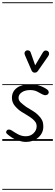

<svg xmlns="http://www.w3.org/2000/svg" viewBox="-25 -1246 488 1698"><path d="M203 9Q174 9 135.8 -3Q97.5 -15 62 -42Q43.5 -55.5 34 -65.5Q24.5 -75.5 33.5 -89.5Q39 -100 54 -100Q69 -100 84 -89Q101 -76.5 133.8 -58.8Q166.5 -41 203 -41Q245 -41 272 -67.8Q299 -94.5 299 -128Q299 -151.5 287.8 -167.2Q276.5 -183 262 -194.5Q246.5 -207.5 221 -223.2Q195.5 -239 165 -257.5Q134.5 -276.5 107.5 -308.2Q80.5 -340 80.5 -380.5Q80.5 -435.5 123.2 -468Q166 -500.5 243.5 -500.5Q272 -500.5 304.8 -493.8Q337.5 -487 376.5 -465Q396.5 -454 403 -441.8Q409.5 -429.5 402 -417Q395.5 -406.5 381 -404.5Q366.5 -402.5 348.5 -412Q336 -419 307.8 -434.2Q279.5 -449.5 243.5 -449.5Q196.5 -449.5 167.8 -429.8Q139 -410 139 -380.5Q139 -356.5 161.5 -336.8Q184 -317 207 -300.5Q237.5 -280.5 264.8 -265.2Q292 -250 315 -225.5Q334 -207.5 346 -185.2Q358 -163 358 -124.5Q358 -88 338 -57.5Q318 -27 283 -9Q248 9 203 9ZM203 9Q174 9 135.8 -3Q97.5 -15 62 -42Q43.5 -55.5 34 -65.5Q24.5 -75.5 33.5 -89.5Q39 -100 54 -100Q69 -100 84 -89Q101 -76.5 133.8 -58.8Q166.5 -41 203 -41Q245 -41 272 -67.8Q299 -94.5 299 -128Q299 -151.5 287.8 -167.2Q276.5 -183 262 -194.5Q246.5 -207.5 221 -223.2Q195.5 -239 165 -257.5Q134.5 -276.5 107.5 -308.2Q80.5 -340 80.5 -380.5Q80.5 -435.5 123.2 -468Q166 -500.5 243.5 -500.5Q272 -500.5 304.8 -493.8Q337.5 -487 376.5 -465Q396.5 -454 403 -441.8Q409.5 -429.5 402 -417Q395.5 -406.5 381 -404.5Q366.5 -402.5 348.5 -412Q336 -419 307.8 -434.2Q279.5 -449.5 243.5 -449.5Q196.5 -449.5 167.8 -429.8Q139 -410 139 -380.5Q139 -356.5 161.5 -336.8Q184 -317 207 -300.5Q237.5 -280.5 264.8 -265.2Q292 -250 315 -225.5Q334 -207.5 346 -185.2Q358 -163 358 -124.5Q358 -88 338 -57.5Q318 -27 283 -9Q248 9 203 9ZM278 -603.5Q273.5 -603.5 266.2 -608.2Q259 -613 255 -621L198 -752.5Q188.5 -773 193.8 -784.8Q199 -796.5 209 -799.5Q222.5 -803.5 233 -798.2Q243.5 -793 247 -780L286 -668.5L352 -779Q363.5 -798.5 377.2 -799.2Q391 -800 399.5 -793Q409.5 -783.5 409.2 -772Q409 -760.5 401.5 -749.5L310.5 -619Q302 -606.5 293.8 -605Q285.5 -603.5 278 -603.5ZM-5 424.5H442.5V432.5H-5ZM-5 -16H442.5V0H-5ZM-5 -501.5H442.5V-493.5H-5ZM-5 -1226H442.5V-1218H-5Z"/></svg>

Font: Edu AU VIC WA NT Guides
Style: Regular
Weight: 400
Designer: Tina and Corey Anderson, Eben Sorkin, Mirko Velimirovic
Foundry: Google for Education
Version: Version 1.001